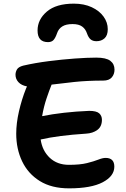

<svg xmlns="http://www.w3.org/2000/svg" viewBox="-20 -1026 691 1053"><path d="M359 7Q263 7 198.5 -33Q134 -73 101.5 -141Q69 -209 69 -293Q69 -350 84 -415.5Q99 -481 123 -541Q125 -547 128 -552Q97 -558 81 -575.5Q65 -593 65 -616Q65 -631 73 -645Q81 -659 107 -666Q172 -681 246.5 -690.5Q321 -700 390 -705Q459 -710 508 -710Q562 -710 585 -692.5Q608 -675 608 -644Q608 -619 593 -601.5Q578 -584 546 -584Q459 -584 388 -576.5Q317 -569 263 -562Q250 -530 235 -485.5Q220 -441 211 -389Q265 -400 330.5 -407.5Q396 -415 469 -418Q509 -418 524 -404.5Q539 -391 539 -369Q539 -332 514 -313.5Q489 -295 452 -293Q375 -288 313 -280Q251 -272 203 -261Q212 -199 253 -160.5Q294 -122 358 -122Q419 -122 457 -131.5Q495 -141 519 -150.5Q543 -160 559 -160Q607 -160 607 -112Q607 -60 543.5 -26.5Q480 7 359 7ZM385 -1006Q441 -1006 483 -986.5Q525 -967 548 -935Q571 -903 571 -866Q571 -832 553.5 -816Q536 -800 509 -800Q489 -800 477 -810Q465 -820 457 -843Q449 -867 430.5 -880.5Q412 -894 378 -894Q342 -894 321.5 -881Q301 -868 293 -844Q284 -818 273.5 -806.5Q263 -795 243 -795Q186 -795 186 -859Q186 -919 237 -962.5Q288 -1006 385 -1006Z"/></svg>

Font: Shantell Sans Normal
Style: Regular
Weight: 600
Designer: Stephen Nixon, Anya Danilova, Shantell Martin
Foundry: Arrow Type
Version: Version 1.009;[a7da0bfa3]